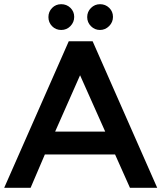

<svg xmlns="http://www.w3.org/2000/svg" viewBox="-20 -896 770 916"><path d="M422 -699 730 0H600L529 -159H194L126 0H0L308 -699ZM482 -268 362 -537 243 -268ZM272 -753Q246 -753 228.5 -771Q211 -789 211 -814.5Q211 -840 228.5 -858Q246 -876 272 -876Q298 -876 316 -858.5Q334 -841 334 -815.5Q334 -790 316 -771.5Q298 -753 272 -753ZM457 -753Q432 -753 414 -771Q396 -789 396 -814.5Q396 -840 414 -858Q432 -876 457.5 -876Q483 -876 501 -858.5Q519 -841 519 -815.5Q519 -790 500.5 -771.5Q482 -753 457 -753Z"/></svg>

Font: Montreal
Style: Regular
Weight: 400
Designer: Julieta Ulanovsky, usr_local_share
Foundry: Julieta Ulanovsky, usr_local_share
Version: Version 2.001